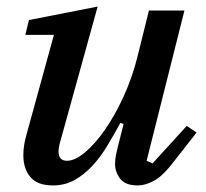

<svg xmlns="http://www.w3.org/2000/svg" viewBox="-20 -552 626 584"><path d="M141 12Q94 12 72.5 -13.5Q51 -39 51 -80Q51 -95 53.5 -111Q56 -127 61 -144L144 -446H57L68 -491L277 -532L161 -113Q158 -101 158 -91Q158 -63 184 -63Q208 -63 238.5 -88.5Q269 -114 299 -157Q329 -200 355.5 -257.5Q382 -315 398 -379L433 -520H541L426 -63L444 -55L548 -169L578 -149L513 -66Q477 -18 450 -3Q423 12 399 12Q361 12 345.5 -8.5Q330 -29 330 -54Q330 -67 333 -82Q336 -97 339 -108L356 -175L346 -178Q326 -141 305 -106.5Q284 -72 259.5 -46Q235 -20 206 -4Q177 12 141 12Z"/></svg>

Font: IBM Plex Serif Medm
Style: Italic
Weight: 500
Italic angle: -14°
Designer: Mike Abbink, Paul van der Laan, Pieter van Rosmalen
Foundry: Bold Monday
Version: Version 3.001